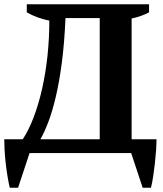

<svg xmlns="http://www.w3.org/2000/svg" viewBox="-20 -720 767 903"><path d="M716 -65Q716 -42 714 -12.5Q712 17 708.5 48Q705 79 700.5 109Q696 139 690 163H651L597 0H119L65 163H26Q20 138 15 107Q10 76 6.5 44.5Q3 13 1.5 -16Q0 -45 0 -65H87Q115 -107 138.5 -169Q162 -231 178.5 -304.5Q195 -378 203.5 -459.5Q212 -541 212 -623Q186 -628 158 -638Q130 -648 106 -662V-700H681V-662Q646 -643 599 -633V-65ZM449 -65V-635H288Q283 -519 271 -427Q259 -335 242.5 -265Q226 -195 207 -145.5Q188 -96 170 -65Z"/></svg>

Font: PT Serif
Style: Bold
Weight: 700
Designer: A.Korolkova, O.Umpeleva, V.Yefimov
Foundry: ParaType Ltd
Version: Version 1.000W OFL; ttfautohint (v1.6)